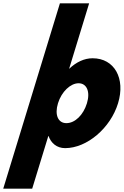

<svg xmlns="http://www.w3.org/2000/svg" viewBox="-64 -880 748 1160"><path d="M649.2 -256C695.1 -406 627.4 -528 495.5 -528C445.2 -528 396.7 -505 353.5 -464L474.6 -860H298L-44.5 260H130.5L227.8 -58H229.4C244.2 -16 278.5 15 329.5 15C461.4 15 603.4 -106 649.2 -256ZM461.2 -256C439.8 -186 389.6 -136 337.1 -136C286.8 -136 264.9 -186 286.3 -256C308 -327 362.6 -377 410.7 -377C459.6 -377 482.9 -327 461.2 -256Z"/></svg>

Font: Hussar
Style: BdSuprConOblThree
Weight: 700
Foundry: Cannot Into Space Fonts
Version: Version 2.00